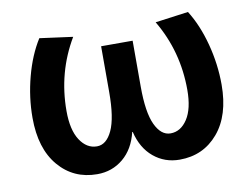

<svg xmlns="http://www.w3.org/2000/svg" viewBox="-64 -620 946 720"><g transform="rotate(-10 409.0 -260.0)"><path d="M410 -123H408Q393 -60 351 -25Q309 10 252 10Q162 10 105.5 -56.5Q49 -123 49 -240Q49 -318 69.5 -395.5Q90 -473 126 -530L252 -513Q179 -390 179 -243Q179 -171 204.5 -132Q230 -93 269 -93Q305 -93 327 -140Q349 -187 349 -285V-460H469V-285Q469 -187 491 -140Q513 -93 549 -93Q588 -93 613.5 -132Q639 -171 639 -243Q639 -390 566 -513L692 -530Q728 -473 748.5 -395.5Q769 -318 769 -240Q769 -123 712.5 -56.5Q656 10 566 10Q509 10 467 -25Q425 -60 410 -123Z"/></g></svg>

Font: Mplus 1p Bold
Style: Bold
Weight: 700
Version: Version 1.061